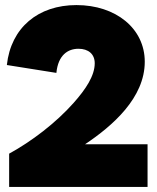

<svg xmlns="http://www.w3.org/2000/svg" viewBox="-20 -736 618 756"><path d="M16 0H561V-168H315C424 -241 550 -351 550 -493C550 -624 436 -716 281 -716C130 -716 23 -627 7 -480L202 -449C209 -520 248 -544 289 -544C328 -544 353 -523 353 -487C353 -438 318 -385 270 -331C200 -252 104 -179 16 -131Z"/></svg>

Font: Fixel Display Black
Style: Regular
Weight: 900
Designer: AlfaBravo + MacPaw
Foundry: Kyrylo Tkachov, Marchela Mozhyna, Serhii Makarenko, Maria Weinstein, Zakhar Kryvoshyya
Version: Version 1.211